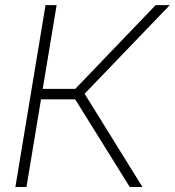

<svg xmlns="http://www.w3.org/2000/svg" viewBox="-20 -748 699 768"><path d="M41.5 0 162.1 -727.5H206.5L150.9 -392.6H281.2L602.5 -727.5H659.2L318.4 -373L549.8 0H499L280.8 -350.6H144L85.9 0Z"/></svg>

Font: Inter 28pt ExtraLight
Style: Italic
Weight: 250
Italic angle: -9.3988°
Designer: Rasmus Andersson
Foundry: rsms
Version: Version 4.001;git-66647c0bb